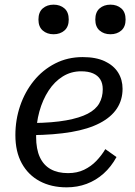

<svg xmlns="http://www.w3.org/2000/svg" viewBox="-20 -792 580 824"><path d="M266 12Q200 12 150.5 -14.5Q101 -41 73.5 -91Q46 -141 46 -212Q46 -278 66.5 -338Q87 -398 125 -445Q163 -492 216.5 -519.5Q270 -547 335 -547Q392 -547 430 -529Q468 -511 487 -480.5Q506 -450 506 -411Q506 -363 481.5 -326Q457 -289 408 -263.5Q359 -238 286 -225.5Q213 -213 115 -212L121 -264Q206 -265 264 -275.5Q322 -286 356.5 -304Q391 -322 406 -348.5Q421 -375 421 -409Q421 -434 410.5 -451Q400 -468 379.5 -477Q359 -486 328 -486Q285 -486 249.5 -464Q214 -442 188.5 -403Q163 -364 149 -313.5Q135 -263 135 -205Q135 -152 151 -117.5Q167 -83 197.5 -66Q228 -49 272 -49Q311 -49 341 -63.5Q371 -78 393.5 -101.5Q416 -125 432 -152L480 -118Q457 -76 424.5 -47Q392 -18 352 -3Q312 12 266 12ZM210 -645Q238 -645 256.5 -661Q275 -677 275 -708Q275 -740 256.5 -756Q238 -772 210 -772Q182 -772 163.5 -756Q145 -740 145 -708Q145 -677 163.5 -661Q182 -645 210 -645ZM454 -645Q482 -645 500.5 -661Q519 -677 519 -708Q519 -740 500.5 -756Q482 -772 454 -772Q426 -772 407.5 -756Q389 -740 389 -708Q389 -677 407.5 -661Q426 -645 454 -645Z"/></svg>

Font: Roboto Serif
Style: Italic
Weight: 400
Italic angle: -10°
Designer: Greg Gazdowicz
Foundry: Commercial Type
Version: Version 1.008